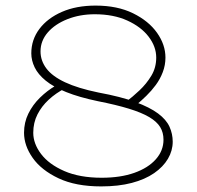

<svg xmlns="http://www.w3.org/2000/svg" viewBox="-20 -654 704 687"><path d="M342 13Q251 13 189.5 -16Q128 -45 97 -89Q66 -133 66 -179Q66 -216 81.5 -247.5Q97 -279 123 -304.5Q149 -330 180 -348L213 -338Q180 -321 154.5 -297.5Q129 -274 114 -244.5Q99 -215 99 -179Q99 -140 127 -103Q155 -66 210 -42Q265 -18 344 -18Q411 -18 460.5 -35.5Q510 -53 537.5 -84Q565 -115 565 -154Q565 -180 553 -199.5Q541 -219 514 -235Q487 -251 441.5 -265Q396 -279 330 -292Q263 -306 217 -324.5Q171 -343 143.5 -365.5Q116 -388 104 -413Q92 -438 92 -463Q92 -512 121 -550.5Q150 -589 201.5 -611.5Q253 -634 322 -634Q400 -634 456 -606.5Q512 -579 542 -536.5Q572 -494 572 -448Q572 -421 562.5 -396Q553 -371 537.5 -350Q522 -329 503.5 -311Q485 -293 468 -279L430 -289Q454 -307 479 -330.5Q504 -354 521.5 -383Q539 -412 539 -448Q539 -487 512 -522.5Q485 -558 435.5 -580.5Q386 -603 319 -603Q266 -603 221.5 -585.5Q177 -568 151 -538Q125 -508 125 -470Q125 -437 146 -409Q167 -381 213 -359.5Q259 -338 332 -323Q413 -308 464.5 -289Q516 -270 545.5 -248Q575 -226 586.5 -200.5Q598 -175 598 -147Q598 -115 581 -86Q564 -57 531.5 -34.5Q499 -12 451.5 0.5Q404 13 342 13Z"/></svg>

Font: BioRhyme ExtraBold ExtraLight
Style: Regular
Weight: 250
Version: Version 1.600;gftools[0.9.33]